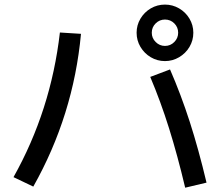

<svg xmlns="http://www.w3.org/2000/svg" viewBox="-20 -828 978 853"><path d="M647.5 -486.3 735.4 -519.5Q783.7 -408.7 823 -286.9Q862.3 -165 897.5 -16.6L802.7 5.9Q768.6 -138.2 731 -258.1Q693.4 -377.9 647.5 -486.3ZM246.1 -683.6 339.8 -677.7Q306.2 -315.4 127.9 1L40 -41Q206.1 -336.9 246.1 -683.6ZM586.9 -682.6Q586.9 -716.3 604 -745.1Q621.1 -773.9 649.9 -790.8Q678.7 -807.6 712.9 -807.6Q746.6 -807.6 775.6 -790.8Q804.7 -773.9 821.8 -745.1Q838.9 -716.3 838.9 -682.6Q838.9 -648.4 821.8 -619.6Q804.7 -590.8 775.6 -573.7Q746.6 -556.6 712.9 -556.6Q678.7 -556.6 649.9 -573.7Q621.1 -590.8 604 -619.6Q586.9 -648.4 586.9 -682.6ZM771.5 -682.6Q771.5 -707 754.4 -724.1Q737.3 -741.2 712.9 -741.2Q689 -741.2 671.6 -724.1Q654.3 -707 654.3 -682.6Q654.3 -658.7 671.6 -641.4Q689 -624 712.9 -624Q737.3 -624 754.4 -641.4Q771.5 -658.7 771.5 -682.6Z"/></svg>

Font: Pretendard Medium
Style: Regular
Weight: 500
Designer: Base glyphs from Inter by Rasmus Andersson; Hangeul glyphs from Noto Sans CJK(Source Han Sans) by Jang Soo-young and Kan
Foundry: Kil Hyung-jin
Version: Version 1.309